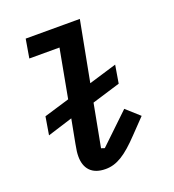

<svg xmlns="http://www.w3.org/2000/svg" viewBox="-136 -846 872 963"><g transform="rotate(-20 300.0 -364.0)"><path d="M264 12C324 12 374 -20 450 -100L524 -177L454 -240L295 -88L277 -94L320 -322L471 -368L487 -464L338 -419L399 -740H110L93 -640H254L206 -381L70 -340L54 -244L188 -286L164 -159C158 -128 156 -112 156 -94C156 -30 190 12 264 12Z"/></g></svg>

Font: IBM Plex Mono SmBld
Style: Italic
Weight: 600
Italic angle: -9.5°
Monospace: yes
Designer: Mike Abbink, Paul van der Laan, Pieter van Rosmalen
Foundry: Bold Monday
Version: Version 2.004